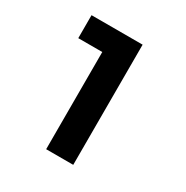

<svg xmlns="http://www.w3.org/2000/svg" viewBox="-161 -836 939 970"><g transform="rotate(30 308.5 -350.5)"><path d="M98 -701H396V0H238V-567H98Z"/></g></svg>

Font: Argentum Sans SemiBold
Style: Regular
Weight: 600
Designer: Julieta Ulanovsky (Modified by Cristiano Sobral)
Foundry: Julieta Ulanovsky
Version: Version 5.001;November 22, 2018;FontCreator 11.5.0.2425 64-b